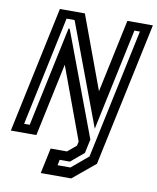

<svg xmlns="http://www.w3.org/2000/svg" viewBox="-96 -774 859 1048"><g transform="rotate(10 333.0 -250.0)"><path d="M202.5 200 232.5 59H323L371.5 18.5L376.5 -5L229 -405L143 0H1.5L150 -700H288.5L438 -295L524 -700H665.5L496 97L371.5 200ZM285.5 142H357L449 64.5L601.5 -654.5H571L451 -89.5L239.5 -654.5H195L66.5 -49H97.5L215 -603H221.5L437.5 -27L421 50L348.5 111H292Z"/></g></svg>

Font: Tourney SemiBold
Style: Italic
Weight: 600
Italic angle: -12°
Version: Version 1.015